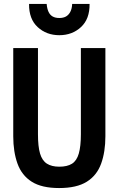

<svg xmlns="http://www.w3.org/2000/svg" viewBox="-20 -936 600 971"><path d="M279 15Q191 15 140.5 -17Q90 -49 68.5 -108.5Q47 -168 47 -247V-693H172V-257Q172 -195 182.5 -159.5Q193 -124 217 -108.5Q241 -93 280 -93Q320 -93 344 -108Q368 -123 378.5 -159.5Q389 -196 389 -257V-693H513V-247Q513 -168 491.5 -108.5Q470 -49 419 -17Q368 15 279 15ZM280 -758Q215 -758 170.5 -799Q126 -840 127 -916H216Q218 -892 225.5 -876Q233 -860 246.5 -852.5Q260 -845 280 -845Q300 -845 313.5 -852.5Q327 -860 335.5 -876Q344 -892 345 -916H433Q434 -840 389.5 -799Q345 -758 280 -758Z"/></svg>

Font: Ubuntu Sans Mono SemiBold
Style: Regular
Weight: 600
Monospace: yes
Designer: Dalton Maag Ltd
Foundry: Dalton Maag Ltd
Version: Version 1.006